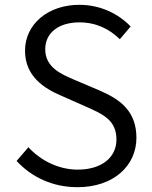

<svg xmlns="http://www.w3.org/2000/svg" viewBox="-20 -765 631 798"><path d="M302 13C453 13 547 -77 547 -192C547 -302 481 -351 396 -388L290 -433C234 -457 168 -485 168 -560C168 -629 224 -672 310 -672C379 -672 434 -645 478 -602L523 -655C473 -707 398 -745 310 -745C180 -745 84 -665 84 -554C84 -447 165 -397 233 -368L339 -321C409 -290 464 -265 464 -185C464 -111 403 -60 303 -60C225 -60 151 -96 98 -153L49 -96C111 -29 198 13 302 13Z"/></svg>

Font: ChiuKong Gothic MN Normal
Style: Regular
Weight: 350
Designer: Ryoko NISHIZUKA 西塚涼子 (kana, bopomofo & ideographs); Paul D. Hunt (Latin, Greek & Cyrillic); Sandoll Communications 산돌커뮤니
Foundry: Adobe
Version: Version 1.300